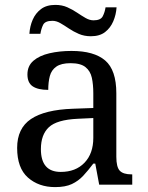

<svg xmlns="http://www.w3.org/2000/svg" viewBox="-20 -754 603 784"><path d="M205 10Q138 10 94 -29Q50 -68 50 -150Q50 -230 106.5 -268Q163 -306 278 -310L361 -313V-373Q361 -409 355 -436.5Q349 -464 329 -480Q309 -496 268 -496Q230 -496 210 -482Q190 -468 183.5 -443.5Q177 -419 177 -387Q135 -387 113.5 -401.5Q92 -416 92 -450Q92 -485 116.5 -506Q141 -527 182 -536.5Q223 -546 272 -546Q364 -546 409.5 -507Q455 -468 455 -373V-114Q455 -72 469 -57Q483 -42 517 -42H520V0H385L369 -86H361Q340 -58 320 -36.5Q300 -15 273.5 -2.5Q247 10 205 10ZM228 -52Q289 -52 325 -89.5Q361 -127 361 -191V-272L297 -269Q212 -265 179.5 -234.5Q147 -204 147 -145Q147 -52 228 -52ZM351 -606Q324 -606 302 -615.5Q280 -625 261.5 -637.5Q243 -650 226.5 -659.5Q210 -669 194 -669Q164 -669 156 -652.5Q148 -636 145 -616H100Q102 -647 113.5 -673.5Q125 -700 147.5 -717Q170 -734 206 -734Q233 -734 254.5 -724.5Q276 -715 294.5 -702.5Q313 -690 329.5 -680.5Q346 -671 362 -671Q391 -671 399.5 -687.5Q408 -704 411 -724H456Q454 -694 442.5 -667Q431 -640 409 -623Q387 -606 351 -606Z"/></svg>

Font: Noto Serif Oriya
Style: Regular
Weight: 400
Designer: David Williams
Foundry: Google LLC, David Williams
Version: Version 1.051; ttfautohint (v1.8.4.7-5d5b)